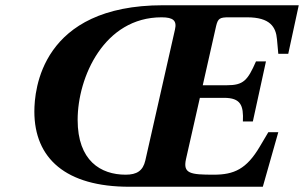

<svg xmlns="http://www.w3.org/2000/svg" viewBox="-20 -712 1159 732"><path d="M111 -287C111 -108 231 0 473 0H982L1041 -208H1003L971 -154C920 -67 872 -46 795 -46C706 -46 677 -50 689 -105L742 -339H834C898 -339 909 -310 906 -249H944L994 -478H956C924 -405 908 -387 845 -387H753L804 -613C811 -642 818 -646 853 -646H922C1010 -646 1032 -609 1036 -562L1041 -507H1079L1119 -692H602C136 -692 111 -368 111 -287ZM276 -255C276 -418 377 -646 596 -646C641 -646 655 -633 647 -599L534 -100C525 -61 502 -46 459 -46C364 -46 276 -99 276 -255Z"/></svg>

Font: Heuristica
Style: Bold Italic
Weight: 700
Italic angle: -13°
Version: Version 1.0.1